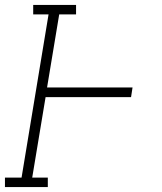

<svg xmlns="http://www.w3.org/2000/svg" viewBox="-35 -755 655 775"><path d="M-15 0V-38H52L161 -697H99V-735H272V-697H204L155 -402H500L494 -363H149L95 -38H158V0Z"/></svg>

Font: Iosevka Slab XLtExObl
Style: Regular
Weight: 200
Width: 7
Italic angle: -9°
Monospace: yes
Designer: Belleve Invis
Foundry: Belleve Invis
Version: Version 11.1.1; ttfautohint (v1.8.3)